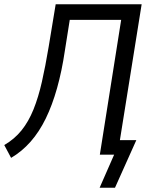

<svg xmlns="http://www.w3.org/2000/svg" viewBox="-33 -725 732 900"><path d="M434 155 502 0H435L535 -632H294L271 -487Q257 -392 234.5 -312Q212 -232 181.5 -169.5Q151 -107 110.5 -61Q70 -15 19 15L-13 -45Q35 -73 68 -114Q101 -155 124 -212Q147 -269 163.5 -342Q180 -415 195 -505L228 -705H631L529 -68H606L506 155Z"/></svg>

Font: Nunito Sans 7pt Condensed
Style: Italic
Weight: 400
Width: 3
Italic angle: -9°
Designer: Vernon Adams
Foundry: Vernon Adams
Version: Version 3.101;gftools[0.9.27]